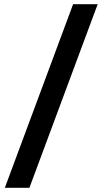

<svg xmlns="http://www.w3.org/2000/svg" viewBox="-20 -752 523 914"><path d="M120 142H3L328 -732H445Z"/></svg>

Font: Arima SemiBold
Style: Regular
Weight: 600
Designer: Joana Correia and Natanael Gama
Foundry: NDISCOVER
Version: Version 1.101;gftools[0.9.23]